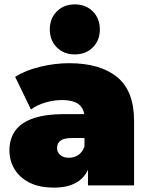

<svg xmlns="http://www.w3.org/2000/svg" viewBox="-20 -845 679 875"><path d="M381 0V-71Q366 -39 339 -20Q297 10 226 10Q159 10 114 -13Q69 -36 46 -74.5Q23 -113 23 -160Q23 -213 50 -250Q77 -287 132.5 -306Q188 -325 273 -325H364Q359 -352 341 -368Q316 -389 261 -389Q224 -389 186 -377.5Q148 -366 121 -346L49 -495Q97 -525 164 -541Q231 -557 295 -557Q436 -557 513.5 -494Q591 -431 591 -294V0ZM365 -216H309Q273 -216 256.5 -204.5Q240 -193 240 -170Q240 -151 254.5 -138.5Q269 -126 294 -126Q317 -126 336.5 -138.5Q356 -151 365 -178ZM321 -597Q271 -597 239 -629Q207 -661 207 -711Q207 -761 239 -793Q271 -825 321 -825Q371 -825 403 -793Q435 -761 435 -711Q435 -661 403 -629Q371 -597 321 -597Z"/></svg>

Font: Montserrat Thin Black
Style: Regular
Weight: 900
Version: Version 9.000